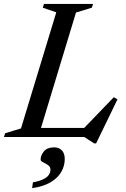

<svg xmlns="http://www.w3.org/2000/svg" viewBox="-43 -695 637 974"><path d="M342.5 -631.5 151 0H-23L-17 -19L63.5 -43.5L242.5 -632.5L174 -656L180 -675H429L423 -656ZM372.5 -34 534.5 -202 553 -191 444.5 32.5H435L384.5 0H95.5L111 -46H415ZM163 114.5Q163 93 179.8 72.8Q196.5 52.5 232 52.5Q255 52.5 270.2 67.2Q285.5 82 285.5 112Q285.5 145.5 268.5 176Q251.5 206.5 215 228.8Q178.5 251 120 259.5L124 230Q159 223.5 178.2 213.5Q197.5 203.5 205.2 191.2Q213 179 213 166Q213 151 200.5 142.5Q188 134 175.5 128Q163 122 163 114.5Z"/></svg>

Font: Newsreader 24pt Medium
Style: Italic
Weight: 500
Italic angle: -17°
Designer: Hugues Gentile
Foundry: Production Type
Version: Version 1.003